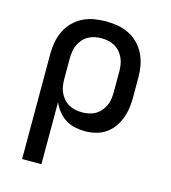

<svg xmlns="http://www.w3.org/2000/svg" viewBox="-110 -617 821 922"><g transform="rotate(15 300.0 -156.5)"><path d="M85 215V-310Q85 -339 90.5 -368Q96 -397 109 -423.5Q122 -450 143 -471Q164 -492 190 -505Q216 -518 245.5 -523Q275 -528 304 -528Q333 -528 362.5 -523Q392 -518 418 -505Q444 -492 465 -471Q486 -450 499 -423.5Q512 -397 517.5 -368Q523 -339 523 -310V-210Q523 -183 519.5 -156.5Q516 -130 506.5 -104.5Q497 -79 481 -57Q465 -35 443 -20Q421 -5 394.5 1.5Q368 8 341 8Q316 8 291 2.5Q266 -3 244.5 -16.5Q223 -30 207 -50Q191 -70 181 -93V215ZM304 -76Q321 -76 338 -79.5Q355 -83 370 -91.5Q385 -100 396.5 -113.5Q408 -127 415 -142.5Q422 -158 424.5 -175.5Q427 -193 427 -210V-310Q427 -327 424.5 -344.5Q422 -362 415 -377.5Q408 -393 396.5 -406.5Q385 -420 370 -428.5Q355 -437 338 -440.5Q321 -444 304 -444Q287 -444 270 -440.5Q253 -437 238 -428.5Q223 -420 211.5 -406.5Q200 -393 193 -377.5Q186 -362 183.5 -344.5Q181 -327 181 -310V-210Q181 -193 183.5 -175.5Q186 -158 193 -142.5Q200 -127 211.5 -113.5Q223 -100 238 -91.5Q253 -83 270 -79.5Q287 -76 304 -76Z"/></g></svg>

Font: Iosevka Fixed Curly Md Ex
Style: Regular
Weight: 500
Width: 7
Monospace: yes
Designer: Belleve Invis
Foundry: Belleve Invis
Version: Version 30.1.2